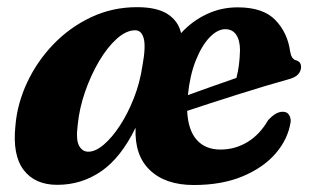

<svg xmlns="http://www.w3.org/2000/svg" viewBox="-20 -504 874 536"><path d="M791.5 -164.5Q784.5 -116.5 750 -76.2Q715.5 -36 657.5 -11.8Q599.5 12.5 521 12.5Q442 12.5 398.5 -29Q355 -70.5 358.5 -147.5Q317.5 -63.5 262.5 -25.8Q207.5 12 140 12Q77.5 12 46 -29.5Q14.5 -71 23 -152.5Q28 -214.5 55.8 -273.8Q83.5 -333 129.2 -380.5Q175 -428 234.5 -456Q294 -484 362.5 -484Q418.5 -484 448.2 -464.5Q478 -445 485.5 -411.5Q516 -445 556.5 -464.2Q597 -483.5 643.5 -483.5Q714.5 -483.5 748.8 -448Q783 -412.5 790 -360Q793.5 -340 805 -336Q820.5 -332.5 820.5 -317Q820.5 -306 812.2 -296.5Q804 -287 781.5 -281.5Q757.5 -275 720.8 -264Q684 -253 643 -240Q602 -227 564.8 -215Q527.5 -203 502.5 -194.5Q505 -141 529 -113.8Q553 -86.5 595.5 -86.5Q636 -86.5 670.5 -107.2Q705 -128 728.5 -168.5Q750.5 -192.5 769.5 -192Q781.5 -192 786.8 -183.5Q792 -175 791.5 -164.5ZM609 -422.5Q587 -422.5 565 -399.5Q543 -376.5 526.5 -335Q510 -293.5 504.5 -238.5Q531.5 -248.5 569.5 -261.8Q607.5 -275 640 -286.5Q649 -320 650 -364Q650 -391 639.5 -406.8Q629 -422.5 609 -422.5ZM197 -156Q191.5 -113.5 200.8 -97Q210 -80.5 226.5 -80.5Q246.5 -80.5 269.5 -100Q292.5 -119.5 314.5 -153Q336.5 -186.5 353.5 -229.5Q370.5 -272.5 377.5 -319.5Q387.5 -374 381.2 -396.8Q375 -419.5 357.5 -419.5Q332.5 -419.5 306 -395.8Q279.5 -372 256.5 -333Q233.5 -294 217.5 -247.8Q201.5 -201.5 197 -156Z"/></svg>

Font: Fraunces 9pt S000
Style: Bold Italic
Weight: 700
Italic angle: -16°
Version: Version 1.000; ttfautohint (v1.8.3)